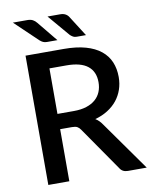

<svg xmlns="http://www.w3.org/2000/svg" viewBox="-97 -981 830 1053"><g transform="rotate(-10 317.5 -455.0)"><path d="M294.5 -375Q334.5 -375 364.5 -384.8Q394.5 -394.5 414.5 -412Q434.5 -429.5 444.5 -453.8Q454.5 -478 454.5 -507.5Q454.5 -566.5 415.5 -597.5Q376.5 -628.5 297.5 -628.5H202.5V-375ZM633.5 0H529Q498 0 484 -24L316 -266.5Q307.5 -279 297.5 -284.5Q287.5 -290 267.5 -290H202.5V0H85.5V-720H297.5Q368.5 -720 419.8 -705.5Q471 -691 504 -664.2Q537 -637.5 552.8 -600Q568.5 -562.5 568.5 -516.5Q568.5 -479 557.2 -446.5Q546 -414 524.8 -387.5Q503.5 -361 472.5 -341.5Q441.5 -322 402 -311Q423.5 -298 439 -274.5ZM311.5 -910.5Q329.5 -910.5 341.2 -904Q353 -897.5 360 -886L431.5 -773.5H380.5Q368 -773.5 360.5 -777.8Q353 -782 344.5 -789.5L241.5 -910.5ZM129.5 -910.5Q147.5 -910.5 159.5 -904Q171.5 -897.5 180.5 -886L272.5 -773.5H215Q202.5 -773.5 193.5 -777.5Q184.5 -781.5 175.5 -789.5L48.5 -910.5Z"/></g></svg>

Font: Lato 2
Style: Regular
Weight: 600
Designer: Lukasz Dziedzic with Adam Twardoch and Botio Nikoltchev
Foundry: tyPoland Lukasz Dziedzic
Version: Version 2.015; 2015-08-06; http://www.latofonts.com/